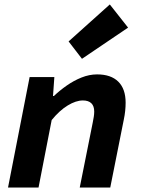

<svg xmlns="http://www.w3.org/2000/svg" viewBox="-20 -842 640 862"><path d="M16 0 113 -496H224L218 -411H222Q247 -435 279 -457.5Q311 -480 346 -494Q381 -508 416 -508Q478 -508 511 -475.5Q544 -443 544 -381Q544 -363 542 -344Q540 -325 536 -306L475 0H338L396 -290Q399 -305 401 -317.5Q403 -330 403 -341Q403 -366 390 -378.5Q377 -391 352 -391Q321 -391 284 -368.5Q247 -346 212 -303L153 0ZM348 -578 288 -656 473 -822 555 -718Z"/></svg>

Font: Source Code Pro ExtraLight
Style: Bold Italic
Weight: 700
Italic angle: -11°
Monospace: yes
Version: Version 1.016;hotconv 1.0.116;makeotfexe 2.5.65601